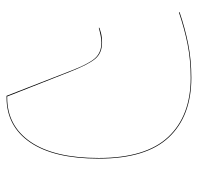

<svg xmlns="http://www.w3.org/2000/svg" viewBox="-29 -576 605 587"><g transform="rotate(90 273.5 -282.5)"><path d="M465 -282Q465 -145 415.5 -72.5Q366 0 278 0H273L197 -195Q176 -250 158.5 -270Q141 -290 110 -290Q94 -290 65 -282V-284Q67 -285 80 -288.5Q93 -292 110 -292Q142 -292 159.5 -271.5Q177 -251 199 -195L275 -2H278Q365 -2 414 -74Q463 -146 463 -282Q463 -426 398.5 -494.5Q334 -563 218 -563Q163 -563 115.5 -553.5Q68 -544 18 -527L17 -529Q67 -546 115 -555.5Q163 -565 218 -565Q335 -565 400 -496Q465 -427 465 -282Z"/></g></svg>

Font: FiraGO Two
Style: Regular
Weight: 100
Designer: bBox Type
Foundry: bBox Type GmbH
Version: Version 1.001